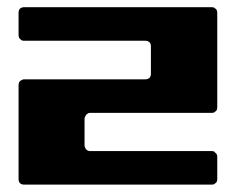

<svg xmlns="http://www.w3.org/2000/svg" viewBox="-20 -500 639 520"><path d="M30.3 -465.8Q30.3 -468.8 31.2 -471.7Q32.2 -474.6 34.2 -476.6Q36.1 -478.5 39.1 -479.5Q42 -480.5 44.9 -480.5Q166 -480.5 286.1 -480.5Q407.2 -480.5 528.3 -480.5Q534.2 -480.5 541 -480.5Q546.9 -480.5 553.7 -480.5Q556.6 -480.5 559.6 -479.5Q561.5 -478.5 563.5 -476.6Q566.4 -474.6 567.4 -471.7Q568.4 -468.8 568.4 -465.8Q568.4 -405.3 568.4 -343.8Q568.4 -283.2 568.4 -221.7Q568.4 -218.8 568.4 -215.8Q568.4 -211.9 568.4 -209Q568.4 -206.1 567.4 -203.1Q566.4 -200.2 563.5 -198.2Q561.5 -196.3 559.6 -195.3Q556.6 -194.3 553.7 -194.3Q475.6 -194.3 396.5 -194.3Q318.4 -194.3 241.2 -194.3Q236.3 -194.3 232.4 -194.3Q228.5 -194.3 224.6 -194.3Q221.7 -194.3 218.8 -193.4Q215.8 -191.4 213.9 -189.5Q211.9 -187.5 210.9 -184.6Q209 -181.6 209 -178.7Q209 -160.2 209 -145.5Q209 -129.9 209 -105.5Q209 -102.5 210.9 -99.6Q211.9 -96.7 213.9 -94.7Q215.8 -92.8 218.8 -91.8Q221.7 -90.8 224.6 -90.8Q302.7 -90.8 380.9 -90.8Q459 -90.8 537.1 -90.8Q541 -90.8 544.9 -90.8Q549.8 -90.8 553.7 -90.8Q556.6 -90.8 559.6 -89.8Q561.5 -87.9 563.5 -85.9Q566.4 -84 567.4 -81.1Q568.4 -79.1 568.4 -75.2Q568.4 -60.5 568.4 -47.9Q568.4 -35.2 568.4 -14.6Q568.4 -11.7 567.4 -8.8Q566.4 -5.9 563.5 -3.9Q561.5 -2 559.6 -1Q556.6 0 553.7 0Q432.6 0 311.5 0Q191.4 0 70.3 0Q63.5 0 57.6 0Q50.8 0 44.9 0Q42 0 39.1 -1Q36.1 -2 34.2 -3.9Q32.2 -5.9 31.2 -8.8Q30.3 -11.7 30.3 -14.6Q30.3 -75.2 30.3 -135.7Q30.3 -196.3 30.3 -256.8Q30.3 -259.8 30.3 -263.7Q30.3 -266.6 30.3 -269.5Q30.3 -272.5 31.2 -275.4Q32.2 -278.3 34.2 -280.3Q36.1 -282.2 39.1 -283.2Q42 -285.2 44.9 -285.2Q123 -285.2 201.2 -285.2Q279.3 -285.2 357.4 -285.2Q361.3 -285.2 366.2 -285.2Q370.1 -285.2 374 -285.2Q377 -285.2 379.9 -286.1Q381.8 -287.1 384.8 -289.1Q386.7 -291 387.7 -293.9Q388.7 -296.9 388.7 -299.8Q388.7 -318.4 388.7 -334Q388.7 -349.6 388.7 -375Q388.7 -377.9 387.7 -380.9Q386.7 -383.8 384.8 -385.7Q381.8 -387.7 379.9 -388.7Q377 -389.6 374 -389.6Q295.9 -389.6 217.8 -389.6Q139.6 -389.6 61.5 -389.6Q56.6 -389.6 52.7 -389.6Q48.8 -389.6 44.9 -389.6Q42 -389.6 39.1 -390.6Q36.1 -392.6 34.2 -394.5Q32.2 -396.5 31.2 -399.4Q30.3 -401.4 30.3 -405.3Q30.3 -419.9 30.3 -432.6Q30.3 -445.3 30.3 -465.8Z"/></svg>

Font: pil love
Style: regular
Weight: 400
Designer: pierpaolo belleggia, riccardo antolini, manuela ilari
Foundry: pil communication
Version: Version 1.2